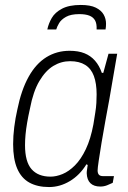

<svg xmlns="http://www.w3.org/2000/svg" viewBox="-20 -743 517 775"><path d="M178 12Q131 12 98.5 -6Q66 -24 49.5 -62.5Q33 -101 33 -161Q33 -194 37.5 -230Q42 -266 50 -301Q66 -380 95.5 -433Q125 -486 167 -512Q209 -538 261 -538Q296 -538 321 -528Q346 -518 363.5 -498Q381 -478 391 -449H397L418 -526H453L433 -410Q429 -384 421.5 -343Q414 -302 405.5 -256Q397 -210 390 -167.5Q383 -125 378.5 -94.5Q374 -64 374 -55Q374 -44 379 -38Q384 -32 397 -32H440L435 -5Q425 0 412 5Q399 10 385 10Q359 10 345 -3.5Q331 -17 330 -44Q330 -51 331.5 -59.5Q333 -68 334 -77L329 -80Q302 -36 262 -12Q222 12 178 12ZM184 -30Q207 -30 232.5 -40.5Q258 -51 282.5 -75.5Q307 -100 326.5 -141Q346 -182 357 -241Q361 -267 364.5 -288Q368 -309 369 -327.5Q370 -346 370 -362Q370 -406 359 -436Q348 -466 324 -481Q300 -496 263 -496Q227 -496 195.5 -477Q164 -458 139 -416Q114 -374 101 -305Q94 -274 89.5 -247.5Q85 -221 83 -199Q81 -177 81 -157Q81 -90 107.5 -60Q134 -30 184 -30ZM306 -723Q345 -723 367 -712Q389 -701 398.5 -684Q408 -667 408 -647Q408 -641 407.5 -635.5Q407 -630 406 -624H370Q371 -648 363.5 -661Q356 -674 340.5 -680Q325 -686 300 -686Q266 -686 246.5 -675Q227 -664 218.5 -649.5Q210 -635 207 -624H171Q176 -648 189 -670.5Q202 -693 230.5 -708Q259 -723 306 -723Z"/></svg>

Font: Archivo SemiCondensed Thin
Style: Italic
Weight: 250
Width: 4
Italic angle: -10°
Designer: Hector Gatti
Foundry: Omnibus-Type
Version: Version 2.001